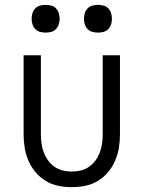

<svg xmlns="http://www.w3.org/2000/svg" viewBox="-20 -757 590 789"><path d="M275 12Q247 12 219.5 6.5Q192 1 168 -13.5Q144 -28 126 -49.5Q108 -71 97 -96.5Q86 -122 81.5 -149.5Q77 -177 77 -205V-530H148V-205Q148 -186 150.5 -167.5Q153 -149 159.5 -131.5Q166 -114 177 -98.5Q188 -83 203.5 -72Q219 -61 237.5 -56.5Q256 -52 275 -52Q294 -52 312.5 -56.5Q331 -61 346.5 -72Q362 -83 373 -98.5Q384 -114 390.5 -131.5Q397 -149 399.5 -167.5Q402 -186 402 -205V-530H473V-205Q473 -177 468.5 -149.5Q464 -122 453 -96.5Q442 -71 424 -49.5Q406 -28 382 -13.5Q358 1 330.5 6.5Q303 12 275 12ZM383 -623Q371 -623 359.5 -626Q348 -629 340 -637.5Q332 -646 328.5 -657Q325 -668 325 -680Q325 -692 328.5 -703Q332 -714 340 -722.5Q348 -731 359.5 -734Q371 -737 383 -737Q394 -737 405.5 -734Q417 -731 425 -722.5Q433 -714 436.5 -703Q440 -692 440 -680Q440 -668 436.5 -657Q433 -646 425 -637.5Q417 -629 405.5 -626Q394 -623 383 -623ZM167 -623Q156 -623 144.5 -626Q133 -629 125 -637.5Q117 -646 113.5 -657Q110 -668 110 -680Q110 -692 113.5 -703Q117 -714 125 -722.5Q133 -731 144.5 -734Q156 -737 167 -737Q179 -737 190.5 -734Q202 -731 210 -722.5Q218 -714 221.5 -703Q225 -692 225 -680Q225 -668 221.5 -657Q218 -646 210 -637.5Q202 -629 190.5 -626Q179 -623 167 -623Z"/></svg>

Font: Lode Term
Style: Regular
Weight: 400
Monospace: yes
Designer: Belleve Invis
Foundry: Belleve Invis
Version: Version 29.2.0